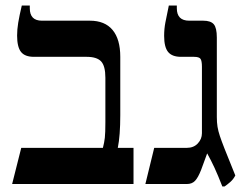

<svg xmlns="http://www.w3.org/2000/svg" viewBox="-20 -667 887 696"><path d="M24 0 57 -131H353Q358 -150 360 -167.5Q362 -185 362 -224V-385Q362 -428 346.5 -444.5Q331 -461 294 -461H103Q70 -461 56 -479Q42 -497 42 -538Q42 -560 46 -584.5Q50 -609 59 -647H88V-637Q88 -592 132 -592H306Q360 -592 388 -558.5Q416 -525 416 -461V-250Q416 -175 407 -131H464V0Z M786 9Q770 -32 757.5 -59Q745 -86 731 -111L709 -51Q698 -23 687 -11.5Q676 0 658 0H507L539 -131H657Q682 -131 697 -147Q712 -163 712 -184V-425Q712 -446 707 -453.5Q702 -461 683 -461H636Q604 -461 589.5 -478.5Q575 -496 575 -537Q575 -562 579.5 -585.5Q584 -609 592 -647H621V-637Q621 -592 666 -592H717Q744 -592 755 -579Q766 -566 766 -531V-243Q766 -223 768.5 -207.5Q771 -192 777 -174Q783 -156 794 -128L833 -31Q826 -17 814.5 -7Q803 3 794 9Z"/></svg>

Font: Noto Serif Hebrew SemiCondensed SemiBold
Style: Regular
Weight: 600
Width: 4
Designer: Monotype Design Team
Foundry: Monotype Imaging Inc.
Version: Version 2.004; ttfautohint (v1.8.4.7-5d5b)